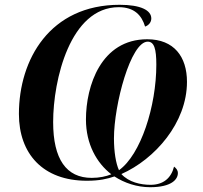

<svg xmlns="http://www.w3.org/2000/svg" viewBox="-20 -745 848 802"><path d="M607 37C697 37 723 4 723 -22C723 -35 715 -43 707 -49C695 -1 662 27 609 27C567 27 518 16 487 -18C627 -80 761 -232 761 -403C761 -508 707 -581 595 -581C402 -581 339 -386 339 -246C339 -143 384 -64 445 -17C423 -8 395 -2 363 -2C257 -2 202 -80 202 -235C202 -411 273 -715 476 -715C541 -715 572 -681 586 -634C601 -639 612 -652 612 -668C612 -702 568 -725 480 -725C188 -725 59 -496 59 -269C59 -103 159 10 343 10C396 10 429 2 458 -8C499 19 552 37 607 37ZM477 -34C464 -62 456 -111 456 -167C456 -308 526 -571 597 -571C624 -571 633 -541 633 -475C633 -301 568 -99 477 -34Z"/></svg>

Font: Noto Serif Display SemiBold
Style: Italic
Weight: 600
Italic angle: -12°
Designer: Monotype Design Team
Foundry: Monotype Imaging Inc.
Version: Version 2.009